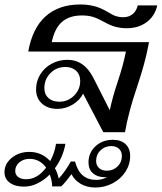

<svg xmlns="http://www.w3.org/2000/svg" viewBox="-93 -590 722 857"><path d="M138 -402H572L569 -386Q555 -310 518 -200Q480 -88 465 0H368L278 -172Q263 -142 231 -123Q199 -104 164 -104Q120 -104 94 -128Q68 -152 68 -191Q68 -227 86.5 -257.5Q105 -288 137.5 -305.5Q170 -323 208 -323Q283 -323 324 -242L397 -98Q410 -159 432 -224Q458 -302 469 -360H33Q52 -465 111 -517.5Q170 -570 265 -570Q299 -570 328 -562.5Q357 -555 387 -537Q409 -523 424.5 -518Q440 -513 456 -513Q482 -513 499 -527Q516 -541 522 -566H609Q598 -518 561.5 -491Q525 -464 472 -464Q446 -464 422 -470.5Q398 -477 370 -493Q341 -509 320.5 -515Q300 -521 272 -521Q217 -521 184 -492.5Q151 -464 138 -402ZM265 -229Q265 -257 247 -274Q229 -291 199 -291Q159 -291 132 -263.5Q105 -236 105 -197Q105 -169 123 -152.5Q141 -136 172 -136Q210 -136 237.5 -163Q265 -190 265 -229ZM488 106Q488 144 467 176.5Q446 209 410 228Q374 247 333 247Q295 247 267 230.5Q239 214 226 187Q197 227 180 242H140Q139 214 129 189Q104 214 74.5 228.5Q45 243 14 243Q-26 243 -49.5 225.5Q-73 208 -73 179Q-73 141 -40.5 114.5Q-8 88 38 88Q93 88 131 129Q151 93 157 52H199Q188 113 152 161Q163 179 169 207Q181 195 196.5 173Q212 151 223 131H242Q253 173 276.5 193Q300 213 337 213Q363 213 386 200Q383 201 376 201Q342 201 322 183.5Q302 166 302 135Q302 92 333 63Q364 34 411 34Q447 34 467.5 53.5Q488 73 488 106ZM451 106Q451 86 438 74Q425 62 404 62Q375 62 355.5 81Q336 100 336 128Q336 148 349 160Q362 172 384 172Q412 172 431.5 153Q451 134 451 106ZM113 158Q84 119 39 119Q12 119 -6.5 134.5Q-25 150 -25 173Q-25 190 -12 200Q1 210 24 210Q74 210 113 158Z"/></svg>

Font: Fahkwang
Style: Italic
Weight: 400
Italic angle: -10°
Version: Version 1.000; ttfautohint (v1.6)